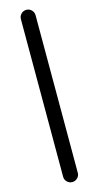

<svg xmlns="http://www.w3.org/2000/svg" viewBox="-166 -891 629 1222"><g transform="rotate(-15 148.0 -280.5)"><path d="M99.6 239.3V-798.8Q99.6 -819.3 113.8 -833.5Q127.9 -847.7 147.9 -847.7Q168 -847.7 182.1 -833.5Q196.3 -819.3 196.3 -798.8V239.3Q196.3 258.8 182.1 272.9Q168 287.1 147.9 287.1Q127.9 287.1 113.8 272.9Q99.6 258.8 99.6 239.3Z"/></g></svg>

Font: Gen Jyuu Gothic Bold
Style: Bold
Weight: 700
Designer: [Source Han Sans]
Ryoko NISHIZUKA  (kana & ideographs); Paul D. Hunt (Latin, Greek & Cyrillic); Wenlong ZHANG  (bopomofo
Version: Version 1.002.20150607